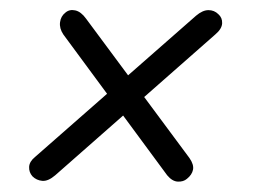

<svg xmlns="http://www.w3.org/2000/svg" viewBox="-20 -456 546 379"><path d="M89 -110Q75 -98 63.5 -99Q52 -100 44 -108Q37 -116 37.5 -126.5Q38 -137 49 -146L367 -425Q380 -436 391.5 -436Q403 -436 411 -428Q419 -421 418.5 -410Q418 -399 405 -388ZM310 -110 105 -388Q97 -400 98.5 -412Q100 -424 109 -431Q117 -438 128.5 -435.5Q140 -433 150 -419L354 -144Q363 -131 361 -121Q359 -111 349 -103Q342 -97 331 -97.5Q320 -98 310 -110Z"/></svg>

Font: Edu TAS Beginner
Style: Regular
Weight: 400
Designer: Tina and Corey Anderson
Foundry: Google for Education
Version: Version 1.003